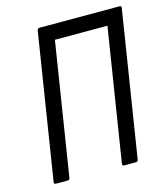

<svg xmlns="http://www.w3.org/2000/svg" viewBox="-101 -734 706 812"><g transform="rotate(-15 252.5 -327.5)"><path d="M44 0Q35 0 36 -9L137 -646Q139 -655 147 -655H497Q507 -655 505 -646L404 -9Q403 0 394 0H343Q334 0 335 -9L427 -589H197L105 -9Q104 0 95 0Z"/></g></svg>

Font: Sofia Sans Condensed
Style: Italic
Weight: 400
Italic angle: -9°
Designer: Botio Nikoltchev, Ani Petrova
Foundry: lettersoup
Version: Version 4.101